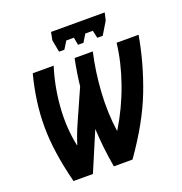

<svg xmlns="http://www.w3.org/2000/svg" viewBox="-158 -1053 1129 1190"><g transform="rotate(-20 406.5 -458.0)"><path d="M349 -784 380 -834H430L439 -784H475L505 -834H555L566 -784H602L652 -867L663 -916H309L299 -864L314 -784ZM252 0 361 -257Q364 -197 371 -133Q378 -69 390 0H513Q650 -193 716 -364.5Q782 -536 813 -714H668Q654 -590 607 -456.5Q560 -323 486 -201H484Q466 -323 474.5 -457.5Q483 -592 511 -714H391Q382 -670 375 -626Q368 -582 363 -537L271 -330Q242 -265 222 -201H220Q194 -323 204 -457Q214 -591 253 -714H115Q69 -539 69.5 -375Q70 -211 124 0Z"/></g></svg>

Font: Noto Sans UI Condensed ExtraBold
Style: Italic
Weight: 800
Width: 3
Designer: Monotype Design Team
Foundry: Monotype Imaging Inc.
Version: 1.001